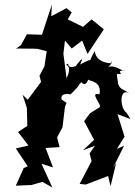

<svg xmlns="http://www.w3.org/2000/svg" viewBox="-20 -794 598 851"><path d="M338 -423C337 -447 353 -395 371 -441C381 -433 431 -434 421 -376C373 -388 432 -331 422 -319L379 -292L353 -257L397 -174L348 -128L401 -148L377 -114L386 -80L333 21L360 24L459 -14L470 31L495 -72L480 -48L530 -148L498 -134L532 -188L501 -288L558 -266L542 -293C510 -314 508 -407 553 -381C524 -401 504 -397 501 -439C508 -429 501 -421 498 -466C541 -462 484 -481 533 -482C528 -470 472 -527 442 -482C501 -529 465 -526 476 -514C452 -513 405 -522 400 -568C361 -502 410 -550 335 -508C359 -560 325 -513 308 -491C353 -524 282 -474 282 -512C255 -500 308 -517 275 -447L261 -556L268 -614L298 -579L344 -614L368 -555L440 -664C423 -679 404 -693 386 -708L348 -675L280 -708L298 -739L275 -758L207 -722L210 -774L166 -640L99 -642L73 -594L51 -579L143 -578L187 -567L177 -500L155 -458L162 -431L103 -352L80 -374L99 -316L101 -236L60 -209L106 -149L50 -136L103 -57L85 -49L50 29L120 26L168 12L212 37L164 -68L215 -52L182 -138L244 -142L233 -185L257 -230L268 -321L275 -338L253 -353C245 -389 301 -375 292 -375C335 -417 356 -440 314 -455Z"/></svg>

Font: Asimov Aggro
Style: CondIt
Weight: 500
Designer: Google
Version: Version 2.000980; 2014